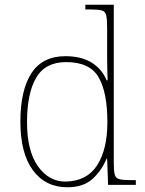

<svg xmlns="http://www.w3.org/2000/svg" viewBox="-20 -780 610 810"><path d="M264 10Q172 10 119 -61.5Q66 -133 66 -267Q66 -399 112.5 -471Q159 -543 256 -543Q323 -543 366.5 -516Q410 -489 430 -441H434Q433 -469 432.5 -495.5Q432 -522 432 -543V-662Q432 -699 428 -715.5Q424 -732 409.5 -736Q395 -740 365 -740H340V-760H460V-94Q460 -59 464 -43.5Q468 -28 484 -24Q500 -20 537 -20H553V0H436L432 -111H430Q408 -59 369.5 -24.5Q331 10 264 10ZM258 -14Q347 -16 390 -83Q433 -150 433 -265Q433 -390 396 -454Q359 -518 259 -518Q171 -518 132.5 -452Q94 -386 94 -264Q94 -143 140.5 -78Q187 -13 258 -14Z"/></svg>

Font: Noto Serif Myanmar Thin
Style: Regular
Weight: 100
Designer: Ben Mitchell and the Monotype Design Team
Foundry: Monotype Imaging Inc.
Version: Version 2.106; ttfautohint (v1.8.4.7-5d5b)